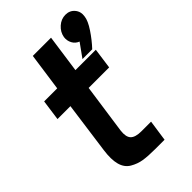

<svg xmlns="http://www.w3.org/2000/svg" viewBox="-235 -863 946 946"><g transform="rotate(-45 238.5 -389.5)"><path d="M371 -637Q350 -645 339.5 -664.5Q329 -684 332 -707Q337 -737 361 -758.5Q385 -780 415 -780Q445 -780 463 -758.5Q481 -737 476 -707Q473 -680 446 -639.5Q419 -599 388 -566H320ZM259 1Q210 1 178.5 -4Q147 -9 118 -26Q89 -43 79 -79.5Q69 -116 77 -174L114 -444H24L39 -552H130L158 -750H285L257 -552H399L384 -444H241L204 -184Q199 -143 215.5 -126Q232 -109 274 -109H341L325 1Z"/></g></svg>

Font: Oakes Grotesk
Style: Bold Italic
Weight: 600
Italic angle: -8°
Designer: Samuel Oakes
Foundry: Samuel Oakes
Version: Version 1.000;PS 001.000;hotconv 1.0.88;makeotf.lib2.5.64775